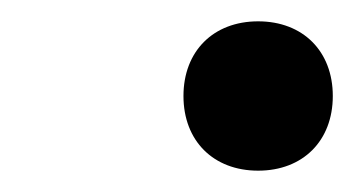

<svg xmlns="http://www.w3.org/2000/svg" viewBox="-20 -516 336 180"><path d="M152 -426C152 -384 180 -356 222 -356C264 -356 292 -384 292 -426C292 -468 264 -496 222 -496C180 -496 152 -468 152 -426Z"/></svg>

Font: Old Standard
Style: Italic
Weight: 400
Italic angle: -15.2°
Designer: Alexey Kryukov <alexios@thessalonica.org.ru>
Version: Version 2.0